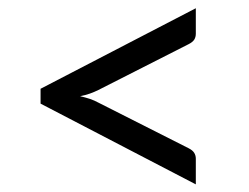

<svg xmlns="http://www.w3.org/2000/svg" viewBox="-20 -576 620 478"><path d="M225 -352Q215 -347 203.8 -343Q192.5 -339 179.5 -336.5Q192.5 -333.5 203.8 -329.8Q215 -326 225 -320.5L449.5 -207Q459.5 -202 463.5 -195.5Q467.5 -189 467.5 -181V-117L81 -318V-355L467.5 -555.5V-492Q467.5 -483.5 463.5 -477.2Q459.5 -471 449.5 -466Z"/></svg>

Font: Lato
Style: Regular
Weight: 400
Designer: Lukasz Dziedzic with Adam Twardoch and Botio Nikoltchev
Foundry: tyPoland Lukasz Dziedzic
Version: Version 2.015; 2015-08-06; http://www.latofonts.com/